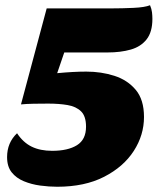

<svg xmlns="http://www.w3.org/2000/svg" viewBox="-20 -692 626 732"><path d="M198 20Q167 20 133.5 15.5Q100 11 71 -1Q42 -13 24.5 -35Q7 -57 7 -93Q7 -148 45 -184Q68 -149 100.5 -133Q133 -117 179 -117Q239 -117 273.5 -138.5Q308 -160 308 -209Q308 -249 289 -267.5Q270 -286 237.5 -291.5Q205 -297 164 -297Q135 -297 108 -296.5Q81 -296 60 -294L158 -660H405Q446 -660 489 -662Q532 -664 552 -672Q558 -658 559.5 -645Q561 -632 561 -620Q561 -570 539 -542Q517 -514 478.5 -503Q440 -492 390 -492H225L198 -413Q260 -419 309 -419Q366 -419 416 -403Q466 -387 497.5 -349.5Q529 -312 529 -246Q529 -177 490 -116.5Q451 -56 377 -18Q303 20 198 20Z"/></svg>

Font: Sansita Swashed Black
Style: Regular
Weight: 900
Designer: Pablo Cosgaya
Foundry: Omnibus-Type
Version: Version 1.003; ttfautohint (v1.8.3)